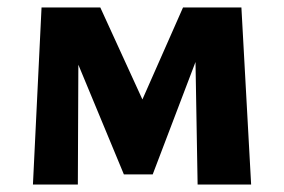

<svg xmlns="http://www.w3.org/2000/svg" viewBox="-20 -493 758 513"><path d="M508 0 501 -406 538 -421 388 -27H311L140 -439L180 -473H248L389 -165H333L469 -473H625L651 0ZM68 0 91 -473H190L188 0Z"/></svg>

Font: Ysabeau SC ExtraBold
Style: Regular
Weight: 800
Designer: Christian Thalmann (Catharsis Fonts)
Version: Version 2.001;gftools[0.9.30]; featfreeze: smcp